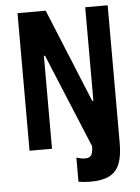

<svg xmlns="http://www.w3.org/2000/svg" viewBox="-61 -777 741 1015"><g transform="rotate(-5 310.0 -269.5)"><path d="M196 -493.2H190V0H70.8V-730H220.4L424 -233.5H430V-730H549.2V0L418.5 43.9ZM376.4 191.2Q345.5 191.2 314.2 185.8V58.1Q339.9 66.1 359.2 66.1Q376 66.1 385.2 59.9Q394.4 53.8 398.5 39.5Q402.5 25.2 402.6 0H549.2Q549.2 70.6 532.2 112.1Q515.2 153.7 477.7 172.4Q440.2 191.2 376.4 191.2Z"/></g></svg>

Font: Monaspace Neon Var ExtraLight
Style: Regular
Weight: 200
Designer: Riley Cran and the Lettermatic Team
Version: Version 1.200 (Monaspace Neon Var)